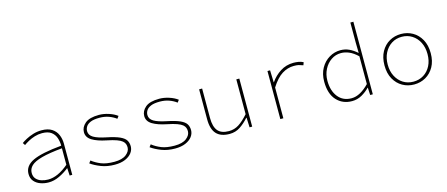

<svg xmlns="http://www.w3.org/2000/svg" viewBox="-48 -1278 4296 1845"><g transform="rotate(-15 2100.0 -355.0)"><path d="M264 12Q222 12 183.5 -1.5Q145 -15 120.5 -43.5Q96 -72 96 -117Q96 -197 184 -238.5Q272 -280 470 -298Q470 -340 457 -377.5Q444 -415 412 -438.5Q380 -462 322 -462Q284 -462 248.5 -451Q213 -440 184 -424Q155 -408 136 -394L120 -418Q137 -431 168.5 -448Q200 -465 240.5 -477.5Q281 -490 324 -490Q388 -490 426.5 -465Q465 -440 482.5 -399Q500 -358 500 -310V0H474L470 -74H468Q426 -40 372 -14Q318 12 264 12ZM266 -16Q314 -16 365 -39Q416 -62 470 -108V-272Q341 -260 266 -239.5Q191 -219 159.5 -189Q128 -159 128 -118Q128 -81 148.5 -58.5Q169 -36 200.5 -26Q232 -16 266 -16Z M922 12Q847 12 787.5 -11Q728 -34 686 -64L704 -88Q743 -57 794 -36.5Q845 -16 924 -16Q1002 -16 1042 -47Q1082 -78 1082 -118Q1082 -135 1076.5 -151Q1071 -167 1054 -181.5Q1037 -196 1001.5 -209Q966 -222 906 -234Q816 -252 765 -283Q714 -314 714 -366Q714 -416 757.5 -453Q801 -490 896 -490Q942 -490 992 -474Q1042 -458 1076 -432L1058 -408Q1027 -432 985.5 -447Q944 -462 894 -462Q837 -462 805 -448.5Q773 -435 759.5 -413.5Q746 -392 746 -368Q746 -328 786 -304Q826 -280 910 -263Q994 -246 1038 -226Q1082 -206 1098 -180.5Q1114 -155 1114 -120Q1114 -85 1091.5 -55Q1069 -25 1026 -6.5Q983 12 922 12Z M1522 12Q1447 12 1387.5 -11Q1328 -34 1286 -64L1304 -88Q1343 -57 1394 -36.5Q1445 -16 1524 -16Q1602 -16 1642 -47Q1682 -78 1682 -118Q1682 -135 1676.5 -151Q1671 -167 1654 -181.5Q1637 -196 1601.5 -209Q1566 -222 1506 -234Q1416 -252 1365 -283Q1314 -314 1314 -366Q1314 -416 1357.5 -453Q1401 -490 1496 -490Q1542 -490 1592 -474Q1642 -458 1676 -432L1658 -408Q1627 -432 1585.5 -447Q1544 -462 1494 -462Q1437 -462 1405 -448.5Q1373 -435 1359.5 -413.5Q1346 -392 1346 -368Q1346 -328 1386 -304Q1426 -280 1510 -263Q1594 -246 1638 -226Q1682 -206 1698 -180.5Q1714 -155 1714 -120Q1714 -85 1691.5 -55Q1669 -25 1626 -6.5Q1583 12 1522 12Z M2064 12Q1976 12 1933 -35Q1890 -82 1890 -180V-478H1920V-184Q1920 -99 1954 -57.5Q1988 -16 2064 -16Q2118 -16 2163 -44.5Q2208 -73 2260 -132V-478H2290V0H2264L2260 -96H2256Q2216 -50 2169.5 -19Q2123 12 2064 12Z M2570 0V-478H2596L2600 -358H2602Q2641 -415 2699.5 -452.5Q2758 -490 2831 -490Q2854 -490 2879.5 -486Q2905 -482 2928 -470L2918 -442Q2891 -452 2873.5 -456Q2856 -460 2827 -460Q2765 -460 2709 -425Q2653 -390 2600 -306V0Z M3282 12Q3188 12 3129 -52.5Q3070 -117 3070 -238Q3070 -315 3102 -371.5Q3134 -428 3186 -459Q3238 -490 3298 -490Q3344 -490 3383.5 -471.5Q3423 -453 3460 -420H3462L3460 -520V-722H3490V0H3464L3460 -74H3458Q3426 -40 3380.5 -14Q3335 12 3282 12ZM3284 -16Q3328 -16 3372.5 -40.5Q3417 -65 3460 -110V-386Q3417 -427 3376.5 -444.5Q3336 -462 3296 -462Q3242 -462 3198 -432Q3154 -402 3128 -351Q3102 -300 3102 -238Q3102 -139 3150.5 -77.5Q3199 -16 3284 -16Z M3900 12Q3837 12 3785 -17.5Q3733 -47 3701.5 -103Q3670 -159 3670 -238Q3670 -318 3701.5 -374.5Q3733 -431 3785 -460.5Q3837 -490 3900 -490Q3963 -490 4015 -460.5Q4067 -431 4098.5 -374.5Q4130 -318 4130 -238Q4130 -159 4098.5 -103Q4067 -47 4015 -17.5Q3963 12 3900 12ZM3900 -16Q3957 -16 4002 -44Q4047 -72 4072.5 -122Q4098 -172 4098 -238Q4098 -304 4072.5 -354.5Q4047 -405 4002 -433.5Q3957 -462 3900 -462Q3843 -462 3798.5 -433.5Q3754 -405 3728 -354.5Q3702 -304 3702 -238Q3702 -172 3728 -122Q3754 -72 3798.5 -44Q3843 -16 3900 -16Z"/></g></svg>

Font: Source Code Pro ExtraLight ExtraLight
Style: Regular
Weight: 250
Monospace: yes
Version: Version 1.018;hotconv 1.0.116;makeotfexe 2.5.65601